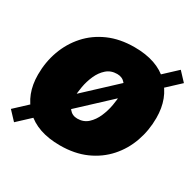

<svg xmlns="http://www.w3.org/2000/svg" viewBox="-135 -714 895 882"><g transform="rotate(30 312.5 -273.0)"><path d="M276.4 9.8Q155.8 9.8 91.3 -53.7Q26.9 -117.2 26.9 -222.2Q26.9 -288.6 48.3 -348.1Q69.8 -407.7 111.1 -453.9Q152.3 -500 212.2 -526.4Q272 -552.7 349.1 -552.7Q469.2 -552.7 533.4 -489.3Q597.7 -425.8 597.7 -320.8Q597.7 -254.9 576.7 -195.3Q555.7 -135.7 514.6 -89.6Q473.6 -43.5 413.8 -16.8Q354 9.8 276.4 9.8ZM284.2 -136.7Q316.9 -136.7 339.4 -157.2Q361.8 -177.7 375.2 -208.7Q388.7 -239.7 394.5 -272.7Q400.4 -305.7 400.4 -330.1Q400.4 -367.7 384.5 -387Q368.7 -406.2 341.3 -406.2Q308.1 -406.2 285.4 -386.2Q262.7 -366.2 249.3 -335.7Q235.8 -305.2 230 -272.7Q224.1 -240.2 224.1 -215.3Q224.1 -177.2 240.5 -157Q256.8 -136.7 284.2 -136.7ZM41 22.9 -2 -22.9 584 -568.8 627 -522.9Z"/></g></svg>

Font: Inter Black
Style: Italic
Weight: 900
Italic angle: -9.39999°
Designer: Rasmus Andersson
Foundry: rsms
Version: Version 4.000;git-a52131595